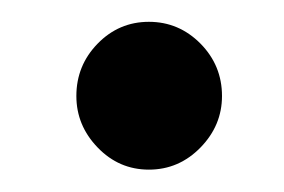

<svg xmlns="http://www.w3.org/2000/svg" viewBox="-20 -492 260 176"><path d="M116.5 -336.5Q89 -336.5 69.5 -356.8Q50 -377 50 -404Q50 -432 69.5 -452Q89 -472 116.5 -472Q144 -472 163.8 -452Q183.5 -432 183.5 -404Q183.5 -377 163.8 -356.8Q144 -336.5 116.5 -336.5Z"/></svg>

Font: Imbue 10pt
Style: Bold
Weight: 700
Designer: Tyler Finck
Foundry: Etcetera Type Company
Version: Version 1.102; ttfautohint (v1.8.3)